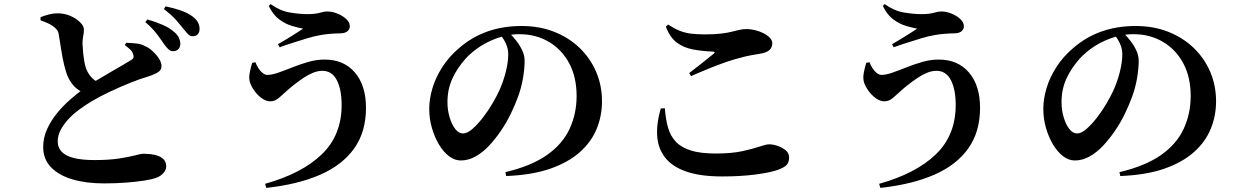

<svg xmlns="http://www.w3.org/2000/svg" viewBox="-20 -842 6040 938"><path d="M824 -592Q812 -592 801.5 -602.5Q791 -613 779 -630Q765 -651 745 -677.5Q725 -704 690 -734L700 -747Q742 -735 776 -720Q810 -705 833 -684Q849 -670 855 -655.5Q861 -641 861 -627Q861 -612 851 -601.5Q841 -591 824 -592ZM488 54Q401 54 334.5 34.5Q268 15 229.5 -24.5Q191 -64 191 -124Q191 -169 210 -211Q229 -253 259 -289.5Q289 -326 323.5 -356Q358 -386 388 -408Q415 -427 450.5 -448.5Q486 -470 520.5 -490Q555 -510 582 -525.5Q609 -541 621 -549Q630 -554 632 -561Q634 -568 630 -578Q626 -592 613.5 -602.5Q601 -613 590 -622L596 -633Q623 -632 646.5 -629.5Q670 -627 688 -617Q709 -608 727 -591Q745 -574 757 -555Q769 -536 769 -519Q769 -501 754 -490.5Q739 -480 703 -468Q665 -457 616.5 -437.5Q568 -418 519 -395Q470 -372 429 -348Q396 -328 365.5 -305.5Q335 -283 312 -257.5Q289 -232 275.5 -205.5Q262 -179 262 -151Q262 -121 281.5 -100.5Q301 -80 341 -70Q381 -60 442 -60Q511 -60 560.5 -67.5Q610 -75 640 -83Q670 -91 680 -91Q710 -91 735.5 -85.5Q761 -80 776.5 -66.5Q792 -53 792 -29Q792 -13 779 2.5Q766 18 745 26Q724 34 686 40Q648 46 597.5 50Q547 54 488 54ZM395 -386Q365 -398 345 -418Q325 -438 313 -464Q302 -488 293.5 -524Q285 -560 279 -599Q273 -638 268 -668Q266 -686 258.5 -696Q251 -706 236 -716Q225 -724 209.5 -730.5Q194 -737 178 -743V-758Q198 -766 219 -771.5Q240 -777 261 -777Q295 -777 324.5 -764Q354 -751 372 -732.5Q390 -714 390 -698Q390 -683 386.5 -665.5Q383 -648 383 -629Q384 -610 386 -587Q388 -564 392 -541.5Q396 -519 402 -503Q413 -478 429.5 -461.5Q446 -445 470 -434ZM921 -665Q907 -665 897 -676.5Q887 -688 872 -706Q858 -724 839 -745.5Q820 -767 781 -798L789 -811Q832 -802 865.5 -790Q899 -778 920 -762Q939 -748 947 -733Q955 -718 955 -701Q955 -684 946 -674.5Q937 -665 921 -665Z M1275 56Q1454 6 1551.5 -87.5Q1649 -181 1649 -329Q1649 -405 1625.5 -450.5Q1602 -496 1555 -496Q1532 -496 1508 -486Q1484 -476 1460.5 -460Q1437 -444 1416 -427.5Q1395 -411 1381 -398Q1364 -383 1344 -365Q1324 -347 1301 -347Q1280 -347 1259 -362Q1238 -377 1222.5 -399Q1207 -421 1201 -440Q1195 -460 1200 -486.5Q1205 -513 1212 -535L1228 -538Q1233 -524 1242 -509.5Q1251 -495 1263 -485.5Q1275 -476 1286 -476Q1308 -476 1339.5 -487Q1371 -498 1408.5 -513Q1446 -528 1486 -539.5Q1526 -551 1566 -551Q1660 -551 1714 -487.5Q1768 -424 1768 -315Q1768 -198 1710.5 -117Q1653 -36 1544.5 11.5Q1436 59 1281 76ZM1338 -626Q1359 -638 1382 -652Q1405 -666 1426 -679.5Q1447 -693 1461 -702Q1439 -706 1407.5 -715Q1376 -724 1345 -746.5Q1314 -769 1293 -813L1302 -822Q1348 -789 1395.5 -781Q1443 -773 1481 -773Q1520 -773 1542 -779.5Q1564 -786 1578 -786Q1602 -786 1627.5 -776Q1653 -766 1671 -749.5Q1689 -733 1689 -713Q1689 -699 1677 -689Q1665 -679 1640 -679Q1624 -679 1597 -677Q1570 -675 1548 -671Q1517 -666 1479.5 -654.5Q1442 -643 1406 -631.5Q1370 -620 1346 -611Z M2449 -1Q2576 -31 2652.5 -85Q2729 -139 2763 -213Q2797 -287 2797 -373Q2797 -465 2761 -532.5Q2725 -600 2661.5 -637.5Q2598 -675 2517 -675Q2449 -675 2378.5 -643.5Q2308 -612 2256 -557Q2213 -509 2189.5 -457Q2166 -405 2166 -343Q2166 -304 2176.5 -269Q2187 -234 2204 -212Q2221 -190 2242 -190Q2263 -190 2288.5 -212.5Q2314 -235 2339.5 -268Q2365 -301 2385.5 -336Q2406 -371 2418 -397Q2438 -440 2450.5 -489Q2463 -538 2463 -577Q2463 -604 2451.5 -629Q2440 -654 2425 -671L2470 -679Q2486 -664 2503 -642Q2520 -620 2531.5 -595.5Q2543 -571 2543 -545Q2543 -507 2535 -460Q2527 -413 2510 -367Q2496 -329 2475.5 -286.5Q2455 -244 2427.5 -203.5Q2400 -163 2369 -130Q2338 -97 2303 -77.5Q2268 -58 2231 -58Q2201 -58 2173.5 -79Q2146 -100 2124.5 -136Q2103 -172 2090 -217Q2077 -262 2077 -311Q2077 -358 2092.5 -410.5Q2108 -463 2141 -514.5Q2174 -566 2224 -608Q2285 -661 2361 -688Q2437 -715 2528 -715Q2615 -715 2686.5 -687Q2758 -659 2810.5 -609Q2863 -559 2892 -492Q2921 -425 2921 -347Q2921 -276 2895 -212.5Q2869 -149 2813 -99Q2757 -49 2668.5 -18Q2580 13 2453 18Z M3509 20Q3400 20 3331 -4.5Q3262 -29 3228 -74Q3194 -119 3190.5 -179.5Q3187 -240 3208 -312L3228 -313Q3232 -260 3243.5 -219Q3255 -178 3282 -149.5Q3309 -121 3356 -106.5Q3403 -92 3477 -92Q3554 -92 3606.5 -103.5Q3659 -115 3691 -126Q3723 -137 3737 -137Q3756 -137 3778.5 -129.5Q3801 -122 3818 -108Q3835 -94 3835 -73Q3835 -49 3823.5 -36.5Q3812 -24 3780 -12Q3739 2 3667.5 11Q3596 20 3509 20ZM3347 -485Q3376 -507 3410 -534Q3444 -561 3466 -579Q3478 -589 3461 -590Q3410 -592 3365 -600.5Q3320 -609 3286.5 -634Q3253 -659 3233 -712L3244 -722Q3273 -703 3298.5 -692.5Q3324 -682 3353 -678Q3382 -674 3422 -674Q3472 -674 3504 -678Q3536 -682 3557 -687.5Q3578 -693 3594 -696.5Q3610 -700 3628 -700Q3646 -700 3667.5 -695Q3689 -690 3708.5 -680.5Q3728 -671 3740.5 -658Q3753 -645 3753 -631Q3753 -591 3701 -581Q3677 -577 3649.5 -572Q3622 -567 3594 -559Q3565 -552 3526 -538.5Q3487 -525 3444 -507.5Q3401 -490 3356 -470Z M4275 56Q4454 6 4551.5 -87.5Q4649 -181 4649 -329Q4649 -405 4625.5 -450.5Q4602 -496 4555 -496Q4532 -496 4508 -486Q4484 -476 4460.5 -460Q4437 -444 4416 -427.5Q4395 -411 4381 -398Q4364 -383 4344 -365Q4324 -347 4301 -347Q4280 -347 4259 -362Q4238 -377 4222.5 -399Q4207 -421 4201 -440Q4195 -460 4200 -486.5Q4205 -513 4212 -535L4228 -538Q4233 -524 4242 -509.5Q4251 -495 4263 -485.5Q4275 -476 4286 -476Q4308 -476 4339.5 -487Q4371 -498 4408.5 -513Q4446 -528 4486 -539.5Q4526 -551 4566 -551Q4660 -551 4714 -487.5Q4768 -424 4768 -315Q4768 -198 4710.5 -117Q4653 -36 4544.5 11.5Q4436 59 4281 76ZM4338 -626Q4359 -638 4382 -652Q4405 -666 4426 -679.5Q4447 -693 4461 -702Q4439 -706 4407.5 -715Q4376 -724 4345 -746.5Q4314 -769 4293 -813L4302 -822Q4348 -789 4395.5 -781Q4443 -773 4481 -773Q4520 -773 4542 -779.5Q4564 -786 4578 -786Q4602 -786 4627.5 -776Q4653 -766 4671 -749.5Q4689 -733 4689 -713Q4689 -699 4677 -689Q4665 -679 4640 -679Q4624 -679 4597 -677Q4570 -675 4548 -671Q4517 -666 4479.5 -654.5Q4442 -643 4406 -631.5Q4370 -620 4346 -611Z M5449 -1Q5576 -31 5652.5 -85Q5729 -139 5763 -213Q5797 -287 5797 -373Q5797 -465 5761 -532.5Q5725 -600 5661.5 -637.5Q5598 -675 5517 -675Q5449 -675 5378.5 -643.5Q5308 -612 5256 -557Q5213 -509 5189.5 -457Q5166 -405 5166 -343Q5166 -304 5176.5 -269Q5187 -234 5204 -212Q5221 -190 5242 -190Q5263 -190 5288.5 -212.5Q5314 -235 5339.5 -268Q5365 -301 5385.5 -336Q5406 -371 5418 -397Q5438 -440 5450.5 -489Q5463 -538 5463 -577Q5463 -604 5451.5 -629Q5440 -654 5425 -671L5470 -679Q5486 -664 5503 -642Q5520 -620 5531.5 -595.5Q5543 -571 5543 -545Q5543 -507 5535 -460Q5527 -413 5510 -367Q5496 -329 5475.5 -286.5Q5455 -244 5427.5 -203.5Q5400 -163 5369 -130Q5338 -97 5303 -77.5Q5268 -58 5231 -58Q5201 -58 5173.5 -79Q5146 -100 5124.5 -136Q5103 -172 5090 -217Q5077 -262 5077 -311Q5077 -358 5092.5 -410.5Q5108 -463 5141 -514.5Q5174 -566 5224 -608Q5285 -661 5361 -688Q5437 -715 5528 -715Q5615 -715 5686.5 -687Q5758 -659 5810.5 -609Q5863 -559 5892 -492Q5921 -425 5921 -347Q5921 -276 5895 -212.5Q5869 -149 5813 -99Q5757 -49 5668.5 -18Q5580 13 5453 18Z"/></svg>

Font: Noto Serif JP ExtraLight
Style: Bold
Weight: 700
Version: Version 2.003-H1;hotconv 1.1.1;makeotfexe 2.6.0